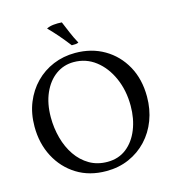

<svg xmlns="http://www.w3.org/2000/svg" viewBox="-126 -977 983 1090"><g transform="rotate(-15 365.5 -432.0)"><path d="M365 9Q266 9 192 -37Q118 -83 76.5 -162Q35 -241 35 -340Q35 -417 60.5 -480Q86 -543 131 -589Q176 -635 236 -660Q296 -685 365 -685Q461 -685 535.5 -641.5Q610 -598 653 -520.5Q696 -443 696 -340Q696 -266 672 -202.5Q648 -139 603.5 -91.5Q559 -44 498.5 -17.5Q438 9 365 9ZM385 -40Q450 -40 496.5 -76.5Q543 -113 568 -175.5Q593 -238 593 -314Q593 -404 560.5 -477.5Q528 -551 472 -594Q416 -637 344 -637Q285 -637 238.5 -603.5Q192 -570 165 -509Q138 -448 138 -367Q138 -304 154 -245Q170 -186 201.5 -140Q233 -94 279 -67Q325 -40 385 -40ZM359 -732Q328 -772 301.5 -802.5Q275 -833 248 -860Q265 -869 289.5 -871.5Q314 -874 338 -872Q351 -841 365.5 -806.5Q380 -772 399 -737Q390 -733 381 -732.5Q372 -732 359 -732Z"/></g></svg>

Font: Vollkorn
Style: Regular
Weight: 400
Designer: Friedrich Althausen
Foundry: Friedrich Althausen
Version: Version 5.001